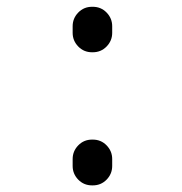

<svg xmlns="http://www.w3.org/2000/svg" viewBox="-20 -568 540 569"><path d="M252.9 -18.6Q228.5 -18.6 211.9 -35.6Q195.3 -52.7 195.3 -76.2V-96.7Q195.3 -120.1 211.9 -137.2Q228.5 -154.3 252.9 -154.3H254.9Q279.3 -154.3 295.9 -137.2Q312.5 -120.1 312.5 -96.7V-76.2Q312.5 -52.7 295.9 -35.6Q279.3 -18.6 254.9 -18.6ZM252.9 -413.1Q228.5 -413.1 211.9 -430.2Q195.3 -447.3 195.3 -470.7V-490.2Q195.3 -513.7 211.9 -530.8Q228.5 -547.9 252.9 -547.9H254.9Q279.3 -547.9 295.9 -530.8Q312.5 -513.7 312.5 -490.2V-470.7Q312.5 -447.3 295.9 -430.2Q279.3 -413.1 254.9 -413.1Z"/></svg>

Font: Rounded Mgen+ 1m medium
Style: Regular
Weight: 500
Designer: [Source Han Sans]
Ryoko NISHIZUKA  (kana & ideographs); Paul D. Hunt (Latin, Greek & Cyrillic); Wenlong ZHANG  (bopomofo
Version: Version 1.059.20150602